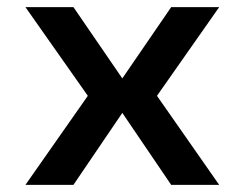

<svg xmlns="http://www.w3.org/2000/svg" viewBox="-20 -520 690 540"><path d="M51.5 0 227 -250.5 51.5 -500H186.5L324 -299.5L461.5 -500H596.5L421.5 -250.5L596.5 0H461.5L324 -202.5L186.5 0Z"/></svg>

Font: Trispace Medium
Style: Regular
Weight: 500
Designer: Tyler Finck
Foundry: Etcetera Type Company
Version: Version 1.210; ttfautohint (v1.8.3)